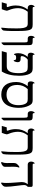

<svg xmlns="http://www.w3.org/2000/svg" viewBox="1379 -2008 641 3439"><g transform="rotate(90 1699.5 -288.5)"><path d="M535.2 -279.8Q535.2 -207 534.9 -162.8Q534.7 -118.7 531.7 -80.1Q528.8 -41.5 526.6 -31.2Q524.4 -21 516.1 -12Q507.8 -2.9 498 3.4Q488.3 9.8 482.9 9.8Q480 9.8 477.5 7.8Q475.1 5.9 475.1 2.9L477.5 -18.6Q488.8 -90.3 488.8 -266.1Q488.8 -342.3 481 -384.8Q473.1 -427.2 456.8 -446Q440.4 -464.8 398.9 -464.8H189.9Q126 -386.2 126 -292Q126 -210.9 160.2 -128.9Q164.6 -116.7 168.2 -106.9Q171.9 -97.2 171.9 -88.9Q171.9 -79.6 163.8 -52.5Q155.8 -25.4 145 0H21L46.9 -88.9H91.8Q106.9 -88.9 106.9 -101.1L102.5 -116.2Q78.1 -179.7 78.1 -250Q78.1 -312 95 -362.8Q111.8 -413.6 149.9 -464.8H121.1Q97.2 -464.8 82 -481.4Q66.9 -498 66.9 -523.9Q66.9 -546.4 77.9 -566.7Q88.9 -586.9 99.1 -586.9Q105 -586.9 105 -580.1V-568.8Q105 -553.2 125 -553.2H417Q464.8 -553.2 484.4 -541.7Q503.9 -530.3 514.6 -502Q525.4 -473.6 530.3 -425.3Q535.2 -377 535.2 -279.8Z M788.1 -43.9Q788.1 -34.7 783.9 -28.3Q779.8 -22 766.4 -8.1Q752.9 5.9 747.1 5.9Q742.2 5.9 741 2.2Q739.7 -1.5 739.7 -14.2V-402.8Q739.7 -431.2 736.8 -443.4Q733.9 -455.6 726.3 -460.2Q718.8 -464.8 697.8 -464.8H668.9Q645.5 -464.8 633.8 -481.4Q622.1 -498 622.1 -522.9Q622.1 -548.8 632.1 -568.8Q642.1 -588.9 651.9 -588.9Q654.3 -588.9 656 -585.9Q657.7 -583 657.7 -580.1V-570.8Q657.7 -565.4 662.4 -559.3Q667 -553.2 679.7 -553.2H710Q745.6 -553.2 760.7 -547.9Q775.9 -542.5 782 -529.5Q788.1 -516.6 788.1 -485.8Z M1336.9 -314Q1336.9 -119.6 1260.7 0H895.5L920.9 -88.9H1167.5Q1203.1 -88.9 1225.3 -103Q1247.6 -117.2 1261.5 -143.6Q1275.4 -169.9 1283 -210Q1290.5 -250 1290.5 -305.2Q1290.5 -360.8 1278.3 -399.4Q1266.1 -438 1246.6 -451.4Q1227.1 -464.8 1180.7 -464.8H1048.8Q1023.9 -448.7 1004.4 -417.7Q984.9 -386.7 984.9 -360.8Q984.9 -345.7 993.9 -341.3Q1002.9 -336.9 1026.4 -336.9H1042.5Q1066.4 -336.9 1080.1 -324Q1093.8 -311 1093.8 -287.1Q1093.8 -263.2 1084.2 -238Q1074.7 -212.9 1065.9 -212.9Q1056.6 -212.9 1056.6 -225.1Q1056.6 -240.2 1048.3 -248.5Q1040 -256.8 1013.7 -256.8Q964.8 -256.8 964.8 -231.9Q962.9 -219.2 952.6 -219.2Q944.8 -219.2 938.7 -242.9Q932.6 -266.6 932.6 -297.9Q932.6 -386.7 998.5 -464.8H972.7Q949.2 -464.8 936.5 -479Q923.8 -493.2 923.8 -518.1Q923.8 -541 934.6 -564Q945.3 -586.9 955.6 -586.9Q958 -586.9 960 -584Q961.9 -581.1 961.9 -578.1V-568.8Q961.9 -553.2 982.9 -553.2H1201.7Q1241.7 -553.2 1263.4 -542Q1285.2 -530.8 1302 -499.5Q1318.8 -468.3 1327.9 -418.5Q1336.9 -368.7 1336.9 -314Z M1911.6 -304.2Q1911.6 -207.5 1883.1 -134.8Q1854.5 -62 1801 -26.6Q1747.6 8.8 1673.8 8.8Q1564.5 8.8 1506.6 -59.8Q1448.7 -128.4 1448.7 -261.2Q1448.7 -317.4 1468.8 -370.1Q1488.8 -422.9 1522.5 -464.8H1487.8Q1463.4 -464.8 1450.4 -477.1Q1437.5 -489.3 1437.5 -520Q1437.5 -541.5 1447.5 -564.2Q1457.5 -586.9 1468.8 -586.9Q1474.6 -586.9 1474.6 -580.1L1473.6 -568.8Q1473.6 -561.5 1482.7 -557.4Q1491.7 -553.2 1500.5 -553.2H1774.4Q1811 -553.2 1831.5 -540Q1852.1 -526.9 1871.6 -487.3Q1891.1 -447.8 1901.4 -402.6Q1911.6 -357.4 1911.6 -304.2ZM1863.8 -295.9Q1863.8 -337.9 1856.9 -370.1Q1850.1 -402.3 1837.2 -425Q1824.2 -447.8 1806.4 -456.3Q1788.6 -464.8 1749.5 -464.8H1575.7Q1539.1 -426.8 1520.3 -379.2Q1501.5 -331.5 1501.5 -279.8Q1501.5 -182.6 1545.7 -133.8Q1589.8 -85 1674.8 -85Q1734.9 -85 1777.3 -109.6Q1819.8 -134.3 1841.8 -183.3Q1863.8 -232.4 1863.8 -295.9Z M2136.7 -43.9Q2136.7 -34.7 2132.6 -28.3Q2128.4 -22 2115 -8.1Q2101.6 5.9 2095.7 5.9Q2090.8 5.9 2089.6 2.2Q2088.4 -1.5 2088.4 -14.2V-402.8Q2088.4 -431.2 2085.4 -443.4Q2082.5 -455.6 2075 -460.2Q2067.4 -464.8 2046.4 -464.8H2017.6Q1994.1 -464.8 1982.4 -481.4Q1970.7 -498 1970.7 -522.9Q1970.7 -548.8 1980.7 -568.8Q1990.7 -588.9 2000.5 -588.9Q2002.9 -588.9 2004.6 -585.9Q2006.3 -583 2006.3 -580.1V-570.8Q2006.3 -565.4 2011 -559.3Q2015.6 -553.2 2028.3 -553.2H2058.6Q2094.2 -553.2 2109.4 -547.9Q2124.5 -542.5 2130.6 -529.5Q2136.7 -516.6 2136.7 -485.8Z M2749.5 -279.8Q2749.5 -207 2749.3 -162.8Q2749 -118.7 2746.1 -80.1Q2743.2 -41.5 2741 -31.2Q2738.8 -21 2730.5 -12Q2722.2 -2.9 2712.4 3.4Q2702.6 9.8 2697.3 9.8Q2694.3 9.8 2691.9 7.8Q2689.5 5.9 2689.5 2.9L2691.9 -18.6Q2703.1 -90.3 2703.1 -266.1Q2703.1 -342.3 2695.3 -384.8Q2687.5 -427.2 2671.1 -446Q2654.8 -464.8 2613.3 -464.8H2404.3Q2340.3 -386.2 2340.3 -292Q2340.3 -210.9 2374.5 -128.9Q2378.9 -116.7 2382.6 -106.9Q2386.2 -97.2 2386.2 -88.9Q2386.2 -79.6 2378.2 -52.5Q2370.1 -25.4 2359.4 0H2235.4L2261.2 -88.9H2306.2Q2321.3 -88.9 2321.3 -101.1L2316.9 -116.2Q2292.5 -179.7 2292.5 -250Q2292.5 -312 2309.3 -362.8Q2326.2 -413.6 2364.3 -464.8H2335.4Q2311.5 -464.8 2296.4 -481.4Q2281.2 -498 2281.2 -523.9Q2281.2 -546.4 2292.2 -566.7Q2303.2 -586.9 2313.5 -586.9Q2319.3 -586.9 2319.3 -580.1V-568.8Q2319.3 -553.2 2339.4 -553.2H2631.3Q2679.2 -553.2 2698.7 -541.7Q2718.3 -530.3 2729 -502Q2739.7 -473.6 2744.6 -425.3Q2749.5 -377 2749.5 -279.8Z M3327.1 -477.1Q3327.1 -461.4 3317.4 -455.1Q3294.4 -436.5 3294.4 -398.9Q3294.4 -371.1 3307.1 -274.9Q3325.2 -142.6 3325.2 -77.1Q3325.2 -56.2 3321.5 -45.7Q3317.9 -35.2 3310.8 -26.9Q3303.7 -18.6 3303 -17.8Q3302.2 -17.1 3301.8 -16.6Q3301.3 -16.1 3300.5 -15.6Q3299.8 -15.1 3274.4 5.9Q3264.2 12.2 3259.3 12.2Q3250 12.2 3250 0L3251.5 -8.3Q3257.3 -33.7 3257.3 -87.9Q3257.3 -147.9 3249.5 -240.7Q3241.2 -333 3241.2 -350.1Q3241.2 -384.8 3248.5 -409.9Q3255.9 -435.1 3280.3 -464.8H2925.3Q2901.9 -464.8 2887.9 -481.7Q2874 -498.5 2874 -524.9Q2874 -547.4 2884.8 -568.1Q2895.5 -588.9 2905.3 -588.9Q2912.1 -588.9 2912.1 -580.1V-568.8Q2912.1 -560.5 2916.5 -556.9Q2920.9 -553.2 2932.1 -553.2H3294.4Q3327.1 -553.2 3327.1 -527.8ZM2982.4 -308.1Q2982.4 -305.7 2975.1 -291Q2966.3 -258.8 2966.3 -211.9L2968.3 -71.8Q2968.3 -47.4 2963.9 -36.6Q2959.5 -25.9 2946.8 -14.9Q2934.1 -3.9 2918 4.2Q2901.9 12.2 2894 12.2Q2883.3 12.2 2883.3 1L2884.8 -5.9Q2900.4 -37.1 2900.4 -86.9L2899.4 -196.8Q2899.4 -230.5 2903.3 -244.9Q2907.2 -259.3 2919.9 -275.1Q2932.6 -291 2948.7 -303Q2964.8 -314.9 2973.1 -314.9Q2976.1 -314.9 2979.2 -313Q2982.4 -311 2982.4 -308.1Z"/></g></svg>

Font: Liberation Serif
Style: Regular
Weight: 400
Designer: Steve Matteson
Foundry: Ascender Corporation
Version: Version 2.1.5